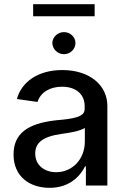

<svg xmlns="http://www.w3.org/2000/svg" viewBox="-20 -890 607 921"><path d="M218 11C296 11 355 -27 388 -92H392V0H495V-382C495 -482 409 -554 279 -554C161 -554 83 -496 61 -415L160 -401C175 -448 220 -474 278 -474C344 -474 386 -438 386 -382V-366C386 -329 333 -320 249 -313C111 -298 45 -248 45 -149C45 -44 121 11 218 11ZM139 -812H434V-870H139ZM149 -154C149 -204 183 -235 277 -248C323 -254 363 -262 387 -276V-212C387 -123 324 -64 250 -64C192 -64 149 -98 149 -154ZM231 -684C232 -654 256 -630 287 -630C317 -630 342 -654 342 -684C342 -712 317 -736 287 -736C256 -736 232 -712 231 -684Z"/></svg>

Font: Wafeq Medium
Style: Regular
Weight: 500
Designer: Rasmus Andersson & Azza Alameddine
Foundry: Google & TypeTogether
Version: Version 3.000;January 28, 2025;FontCreator 15.0.0.3014 64-bi